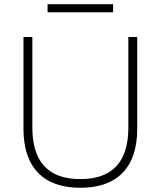

<svg xmlns="http://www.w3.org/2000/svg" viewBox="-20 -880 760 908"><path d="M360 8Q228 8 159.5 -63.5Q91 -135 91 -271V-705H133V-277Q133 -33 360 -33Q587 -33 587 -277V-705H629V-271Q629 -135 560.5 -63.5Q492 8 360 8ZM205 -822V-860H515V-822Z"/></svg>

Font: Nunito Sans ExtraLight
Style: Regular
Weight: 200
Designer: Vernon Adams
Foundry: Vernon Adams
Version: Version 3.006; ttfautohint (v1.8.3)